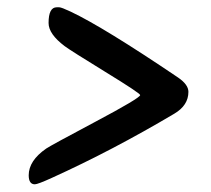

<svg xmlns="http://www.w3.org/2000/svg" viewBox="-20 -549 570 519"><path d="M111.3 -486.8Q111.3 -529.3 133.3 -529.3H140.1Q146 -529.3 170.9 -517.6Q259.8 -475.6 461.4 -339.4Q489.3 -320.3 489.3 -300.8Q489.3 -264.2 451.2 -241.7Q285.2 -143.1 120.6 -68.4Q82 -50.8 74.2 -50.8Q57.6 -50.8 57.6 -75.2Q57.6 -114.7 105 -147.5Q117.2 -155.8 238 -220Q358.9 -284.2 358.9 -292Q358.9 -296.9 264.6 -354.7Q170.4 -412.6 154.8 -424.3Q111.3 -457 111.3 -486.8Z"/></svg>

Font: Averia Libre
Style: Bold Italic
Weight: 700
Italic angle: -6.90001°
Version: Version 1.002